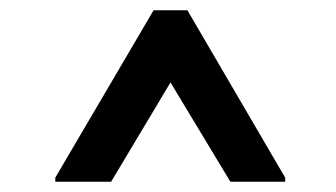

<svg xmlns="http://www.w3.org/2000/svg" viewBox="-20 -747 656 375"><path d="M88 -392V-400L280 -727H346L537 -400V-392H430L313 -586L197 -392Z"/></svg>

Font: Kufam SemiBold
Style: Italic
Weight: 600
Italic angle: -11°
Designer: Artur Schmal
Foundry: Original Type
Version: Version 1.301; ttfautohint (v1.8.3)